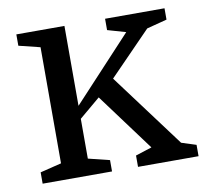

<svg xmlns="http://www.w3.org/2000/svg" viewBox="-65 -612 738 684"><g transform="rotate(-10 303.5 -270.0)"><path d="M381 -41 440 -60 286 -268 210 -204V-60L287 -41V0H36V-41L113 -60V-480L36 -499V-540H210V-251L423 -480L357 -499V-540H572V-499L499 -480L348 -325L547 -58L600 -41V0H381Z"/></g></svg>

Font: Domine
Style: Regular
Weight: 400
Designer: Pablo Impallari, Rodrigo Fuenzalida, Brenda Gallo
Foundry: Pablo Impallari, Rodrigo Fuenzalida, Brenda Gallo
Version: Version 2.000;September 19, 2022;FontCreator 14.0.0.2877 64-